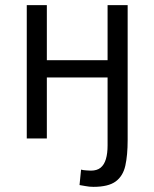

<svg xmlns="http://www.w3.org/2000/svg" viewBox="-20 -538 600 746"><path d="M343 188Q327 188 312 185Q297 182 289 181L295 121Q301 123 314.5 124Q328 125 333 125Q357 125 371 113.5Q385 102 391.5 80Q398 58 398 27V-237H162V0H84V-518H162V-304H398V-518H476V6Q476 65 467 105.5Q458 146 429.5 167Q401 188 343 188Z"/></svg>

Font: Ubuntu Sans Mono
Style: Regular
Weight: 400
Monospace: yes
Designer: Dalton Maag Ltd
Foundry: Dalton Maag Ltd
Version: Version 1.006